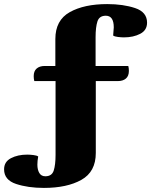

<svg xmlns="http://www.w3.org/2000/svg" viewBox="-95 -740 740 940"><path d="M625 -629Q625 -592 591.5 -574.5Q558 -557 512 -557Q499 -557 482.5 -559Q466 -561 459 -566Q462 -599 462 -606Q462 -663 423 -663Q391 -663 382 -635Q373 -607 373 -558V-417H533Q536 -407 536 -393Q536 -368 521.5 -355.5Q507 -343 481 -343H374V9Q374 101 303.5 140.5Q233 180 120 180Q42 180 -16.5 160.5Q-75 141 -75 89Q-75 52 -41.5 34.5Q-8 17 38 17Q51 17 68 19Q85 21 92 26Q88 48 88 66Q88 91 97.5 107Q107 123 127 123Q159 123 168 95Q177 67 177 18V-343H73Q70 -354 70 -367Q70 -392 84.5 -404.5Q99 -417 124 -417H176V-549Q176 -641 246.5 -680.5Q317 -720 430 -720Q508 -720 566.5 -700.5Q625 -681 625 -629Z"/></svg>

Font: Sansita ExtraBold
Style: Regular
Weight: 800
Designer: Pablo Cosgaya
Foundry: Omnibus-Type
Version: Version 1.006